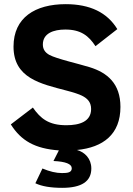

<svg xmlns="http://www.w3.org/2000/svg" viewBox="-20 -710 640 923"><path d="M350 11C476 -1.2 559 -64.4 559 -196C559 -308.3 496.1 -360.7 411 -387C356.7 -403.8 253 -426.9 217.5 -446C196.5 -457.3 186 -474 186 -496C186 -549.9 237.2 -568 294 -568C368.6 -568 406.5 -537.9 439 -488L544 -570C495.3 -650 412.7 -690 296 -690C149 -690 45 -625.5 45 -486C45 -333.8 176.2 -307.2 298 -275C334 -265.7 359.3 -257.3 374 -250C399 -237.5 418 -220 418 -186C418 -126.1 363.6 -108 299 -108C213.6 -108 174.7 -140.4 138 -193L32 -112C81.5 -33.3 148 4.5 263 13L237 64C295.7 66.7 325 78.3 325 99C325 119.8 303.8 122 278 122C250 122 218.7 114.7 184 100L150 171C180.7 185.7 223.7 193 279 193C372.3 193 419 162 419 100C419 52.5 387.4 21.3 350 11Z"/></svg>

Font: Fog Sans
Style: Bold
Weight: 700
Foundry: Intel Corporation
Version: Version 1.00